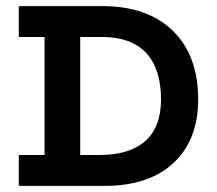

<svg xmlns="http://www.w3.org/2000/svg" viewBox="-20 -609 710 629"><path d="M315 -589Q463.3 -589 546.3 -508.1Q629.2 -427.2 629.2 -283.5Q629.2 -150.2 548.3 -75.1Q467.3 0 323 0H41.5V-101.2H126V-487.8H41.5V-589ZM305 -101.2Q404.5 -101.2 456 -147Q507.5 -192.8 507.5 -282.8Q507.5 -383.5 458.8 -435.6Q410 -487.8 315 -487.8H242.8V-101.2Z"/></svg>

Font: Podkova VF Beta
Style: Regular
Weight: 400
Designer: Ilya Yudin
Foundry: Cyreal (www.cyreal.org)
Version: Version 2.100